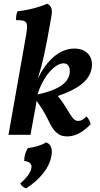

<svg xmlns="http://www.w3.org/2000/svg" viewBox="-20 -730 544 1040"><path d="M476 -358C488 -420 451 -467 383 -467C299 -467 230 -397 187 -308H186C212 -395 223 -438 258 -639C265 -678 260 -697 236 -710C192 -690 127 -674 75 -669C69 -656 66 -637 67 -621C131 -621 134 -613 119 -526L26 0H145L172 -146C174 -154 176 -169 178 -184C203 -149 223 -118 241 -80C268 -23 292 9 344 9C394 9 436 -21 471 -57C468 -73 459 -89 448 -99C430 -82 420 -75 404 -75C387 -75 377 -83 355 -119C326 -166 313 -187 293 -210C396 -245 463 -289 476 -358ZM357 -331C347 -274 286 -241 183 -218C214 -319 279 -387 324 -387C352 -387 362 -361 357 -331ZM230 41C204 57 170 67 132 72C118 91 111 116 111 142C141 145 154 158 150 180C146 204 124 235 90 263C95 277 106 285 122 290C188 247 246 187 259 113C265 75 256 51 230 41Z"/></svg>

Font: Vollkorn Semibold
Style: Italic
Weight: 600
Italic angle: -11°
Designer: Friedrich Althausen
Foundry: Friedrich Althausen
Version: Version 4.015;PS 004.015;hotconv 1.0.88;makeotf.lib2.5.64775